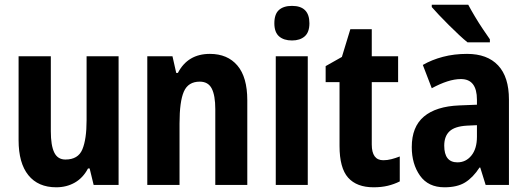

<svg xmlns="http://www.w3.org/2000/svg" viewBox="-20 -786 2242 816"><path d="M484 -547V0H378L361 -70H354Q333 -30 298 -10Q263 10 219 10Q142 10 100.5 -41.5Q59 -93 59 -190V-547H196V-228Q196 -168 210.5 -138Q225 -108 258 -108Q312 -108 330 -151Q348 -194 348 -275V-547Z M872 -557Q947 -557 989 -507.5Q1031 -458 1031 -360V0H895V-322Q895 -380 880 -409.5Q865 -439 829 -439Q780 -439 761.5 -397Q743 -355 743 -261V0H606V-547H713L729 -476H736Q778 -557 872 -557Z M1221 -761Q1295 -761 1295 -687Q1295 -649 1275 -631.5Q1255 -614 1221 -614Q1186 -614 1166 -631.5Q1146 -649 1146 -687Q1146 -726 1165.5 -743.5Q1185 -761 1221 -761ZM1288 -547V0H1152V-547Z M1609 -105Q1626 -105 1643.5 -109.5Q1661 -114 1679 -121V-15Q1655 -3 1628 3.5Q1601 10 1568 10Q1496 10 1459.5 -31Q1423 -72 1423 -166V-437H1364V-505L1433 -544L1469 -662H1560V-547H1672V-437H1560V-172Q1560 -105 1609 -105Z M1965 -557Q2051 -557 2097 -508Q2143 -459 2143 -363V0H2044L2021 -74H2018Q1990 -31 1956.5 -10.5Q1923 10 1869 10Q1800 10 1765 -39.5Q1730 -89 1730 -161Q1730 -247 1781.5 -290.5Q1833 -334 1932 -338L2007 -341V-362Q2007 -450 1939 -450Q1912 -450 1881 -440Q1850 -430 1815 -411L1777 -510Q1815 -532 1862.5 -544.5Q1910 -557 1965 -557ZM1964 -252Q1913 -249 1890.5 -228Q1868 -207 1868 -167Q1868 -96 1924 -96Q1960 -96 1983.5 -125Q2007 -154 2007 -205V-254ZM1970 -766Q1981 -745 1998 -716.5Q2015 -688 2032.5 -662Q2050 -636 2062 -619V-606H1967Q1952 -618 1931 -637.5Q1910 -657 1887.5 -679.5Q1865 -702 1845.5 -722.5Q1826 -743 1815 -756V-766Z"/></svg>

Font: Noto Sans Myanmar UI Condensed
Style: Bold
Weight: 700
Width: 3
Designer: Monotype Design Team
Foundry: Monotype Imaging Inc.
Version: Version 2.103; ttfautohint (v1.8.4.7-5d5b)